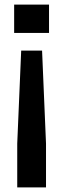

<svg xmlns="http://www.w3.org/2000/svg" viewBox="-20 -620 276 840"><path d="M72.7 -398.6H164.1L181.3 8.2V200H55.4V8.2ZM41.9 -600H194.5V-475.9H41.9Z"/></svg>

Font: Big Shoulders Stencil Display SC Thin
Style: Regular
Weight: 100
Designer: Patric King
Foundry: XO Type Co
Version: Version 2.001